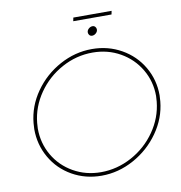

<svg xmlns="http://www.w3.org/2000/svg" viewBox="-95 -982 1012 1072"><g transform="rotate(-10 411.0 -445.5)"><path d="M791 -383Q791 -371 789 -349Q780 -255 723 -174Q666 -93 578.5 -45Q491 3 395 3Q304 3 229 -39.5Q154 -82 111.5 -156Q69 -230 69 -318Q69 -328 71 -352Q80 -447 136.5 -527.5Q193 -608 280 -655.5Q367 -703 463 -703Q554 -703 629.5 -660.5Q705 -618 748 -544.5Q791 -471 791 -383ZM91 -350Q89 -328 89 -318Q89 -235 129 -166Q169 -97 239.5 -57Q310 -17 395 -17Q487 -17 570 -62Q653 -107 706.5 -184Q760 -261 769 -351Q771 -373 771 -383Q771 -465 730.5 -534Q690 -603 619.5 -643Q549 -683 463 -683Q371 -683 288.5 -638Q206 -593 153 -516.5Q100 -440 91 -350ZM510 -806Q510 -794 500 -785Q490 -776 478 -776Q469 -776 463 -782.5Q457 -789 457 -798Q457 -810 467 -819Q477 -828 489 -828Q498 -828 504 -821.5Q510 -815 510 -806ZM392 -894H609L605 -874H388Z"/></g></svg>

Font: Gontserrat Thin
Style: Italic
Weight: 250
Italic angle: -11.3°
Designer: Julieta Ulanovsky
Foundry: Julieta Ulanovsky
Version: Version 6.001